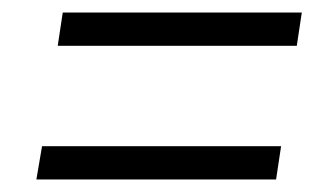

<svg xmlns="http://www.w3.org/2000/svg" viewBox="-20 -449 533 306"><path d="M461 -429 453 -376H72L80 -429ZM428 -216 420 -163H38L47 -216Z"/></svg>

Font: Georama Expanded Light
Style: Italic
Weight: 300
Width: 7
Italic angle: -9°
Designer: Jean-Baptiste Levee
Foundry: Production Type
Version: Version 1.000